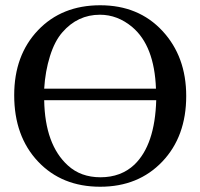

<svg xmlns="http://www.w3.org/2000/svg" viewBox="-20 -696 762 730"><path d="M688 -331Q688 -177 597 -81.5Q506 14 361 14Q215 14 124.5 -82Q34 -178 34 -334Q34 -486 124.5 -581Q215 -676 361 -676Q507 -676 597.5 -578.5Q688 -481 688 -331ZM148 -359H573Q567 -522 483 -593Q427 -640 360 -640Q275 -640 217 -573Q188 -540 170 -482.5Q152 -425 148 -359ZM574 -315H148Q151 -146 238 -67Q287 -22 362 -22Q440 -22 491 -70Q569 -145 574 -315Z"/></svg>

Font: STIX
Style: Regular
Weight: 400
Designer: MicroPress Inc., with final additions and corrections provided by Coen Hoffman, Elsevier (retired)
Version: Version 1.1.1